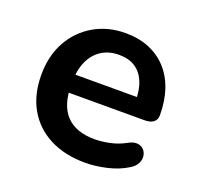

<svg xmlns="http://www.w3.org/2000/svg" viewBox="-96 -604 748 720"><g transform="rotate(20 278.0 -244.5)"><path d="M313 10Q230 10 170 -21Q110 -52 77.5 -109Q45 -166 45 -244Q45 -320 76.5 -377Q108 -434 163.5 -466.5Q219 -499 290 -499Q342 -499 383.5 -482Q425 -465 454.5 -433Q484 -401 499.5 -355.5Q515 -310 515 -253Q515 -235 502.5 -225.5Q490 -216 467 -216H146V-288H427L411 -273Q411 -319 397.5 -350Q384 -381 358.5 -397.5Q333 -414 295 -414Q253 -414 223.5 -394.5Q194 -375 178.5 -339.5Q163 -304 163 -255V-248Q163 -166 201.5 -125.5Q240 -85 315 -85Q341 -85 373.5 -91.5Q406 -98 435 -114Q456 -126 472 -124.5Q488 -123 497.5 -113Q507 -103 509 -88.5Q511 -74 503.5 -59Q496 -44 478 -33Q443 -11 397.5 -0.5Q352 10 313 10Z"/></g></svg>

Font: Nunito ExtraLight
Style: Regular
Weight: 200
Designer: Vernon Adams
Foundry: Vernon Adams
Version: Version 3.602